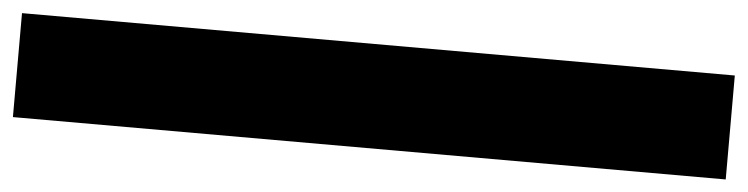

<svg xmlns="http://www.w3.org/2000/svg" viewBox="-27 -774 1254 322"><g transform="rotate(5 600.0 -612.5)"><path d="M1200 -700H0V-525H1200Z"/></g></svg>

Font: Variable Test Axis Matching
Style: Regular
Weight: 400
Version: Version 1.000